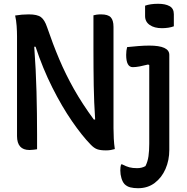

<svg xmlns="http://www.w3.org/2000/svg" viewBox="-20 -785 990 1015"><path d="M747 -755Q775 -765 816 -765Q854 -765 876.5 -752.5Q899 -740 899 -710V-646Q886 -641 869.5 -638.5Q853 -636 836 -636Q796 -636 771.5 -653Q747 -670 747 -700ZM176 4Q169 5 158 6.5Q147 8 136 8Q70 8 70 -66V-594Q70 -618 68 -647.5Q66 -677 60 -703Q96 -709 132 -709Q177 -709 196.5 -694.5Q216 -680 229 -641Q259 -553 293 -472.5Q327 -392 371 -314Q415 -236 476 -153H483Q477 -244 475.5 -332Q474 -420 474 -527V-704Q481 -706 490.5 -707.5Q500 -709 514 -709Q551 -709 565.5 -693.5Q580 -678 580 -643V-108Q580 -80 581.5 -52Q583 -24 587 3Q577 6 565.5 8Q554 10 540 10Q511 10 494 4Q477 -2 459 -21Q414 -67 360.5 -144.5Q307 -222 256.5 -322.5Q206 -423 168 -538H161Q170 -417 173 -299.5Q176 -182 176 -74ZM769 -544Q875 -544 875 -495V8Q875 62 855 108Q835 154 798 182Q761 210 710 210Q687 210 669 205.5Q651 201 638 188Q628 177 622 157Q616 137 616 116Q616 97 620 84H626Q647 95 664 99.5Q681 104 705 104Q730 104 749 93Q761 69 765 40.5Q769 12 769 -25V-441L763 -444Q740 -438 719 -434Q698 -430 682 -430Q647 -430 647 -495Q647 -518 652 -536Q680 -539 711 -541.5Q742 -544 769 -544Z"/></svg>

Font: Recursive Sn Csl St Med
Style: Regular
Weight: 500
Version: Version 1.079;hotconv 1.0.112;makeotfexe 2.5.65598; ttfautoh